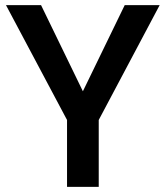

<svg xmlns="http://www.w3.org/2000/svg" viewBox="-20 -731 649 751"><path d="M3.4 0ZM304.2 -374 467.8 -710.9H604.5L366.2 -261.7V0H242.2V-261.7L3.4 -710.9H140.6Z"/></svg>

Font: Roboto-o Medium
Style: Regular
Weight: 500
Designer: Google
Version: Version 2.134; 2016; ttfautohint (v1.6)